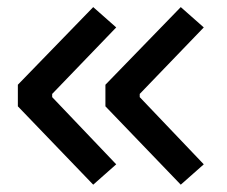

<svg xmlns="http://www.w3.org/2000/svg" viewBox="-20 -522 626 530"><path d="M237.3 -12.2 29.3 -228.5V-288.1L237.3 -502.4L300.8 -446.3L124 -262.7V-253.9L300.8 -68.4ZM479 -12.2 271 -228.5V-288.1L479 -502.4L542.5 -446.3L365.7 -262.7V-253.9L542.5 -68.4Z"/></svg>

Font: Cascadia Code PL
Style: Regular
Weight: 400
Monospace: yes
Designer: Aaron Bell
Foundry: Saja Typeworks
Version: Version 2102.003